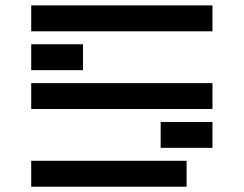

<svg xmlns="http://www.w3.org/2000/svg" viewBox="-20 -704 919 724"><path d="M97.7 -585.9V-683.6H781.2V-585.9ZM97.7 0V-97.7H683.6V0ZM585.9 -146.5V-244.1H781.2V-146.5ZM781.2 -390.6V-293H97.7V-390.6ZM97.7 -439.5V-537.1H293V-439.5Z"/></svg>

Font: Trigram
Style: Regular
Weight: 400
Designer: GGBotNet
Foundry: GGBotNet
Version: 1.05